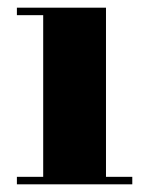

<svg xmlns="http://www.w3.org/2000/svg" viewBox="-20 -480 382 500"><path d="M256 -460V-19.5H324.5V0H24V-19.5H92.5V-440.5H24V-460Z"/></svg>

Font: Bodoni Moda 11pt ExtraBold
Style: Regular
Weight: 800
Designer: Owen Earl
Foundry: indestructible type
Version: Version 2.004